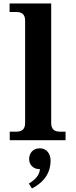

<svg xmlns="http://www.w3.org/2000/svg" viewBox="-20 -801 434 1097"><path d="M354.5 0H35.6V-48.8H74.7Q123.5 -48.8 123.5 -97.7V-683.6Q123.5 -732.4 74.7 -732.4H34.7V-781.2H272.5V-97.7Q272.5 -48.8 321.3 -48.8H354.5ZM162.6 275.9 145 248Q205.6 210.9 208 165.5Q177.2 165.5 160.6 146.5Q146.5 130.4 146.5 107.4Q146.5 84 160.6 66.4Q177.2 46.4 208 46.4Q235.8 46.4 252.9 66.9Q269 86.9 269 115.7Q269 220.2 162.6 275.9Z"/></svg>

Font: Munson
Style: Bold
Weight: 700
Designer: Paul James MIller
Foundry: High-Logic / Made with FontCreator
Version: Version 2.10;May 5, 2019;FontCreator 11.5.0.2430 64-bit